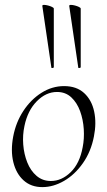

<svg xmlns="http://www.w3.org/2000/svg" viewBox="-20 -751 436 785"><path d="M153 14Q107 14 76.5 -13.5Q46 -41 34.5 -88Q23 -135 34 -193Q45 -251 75.5 -297.5Q106 -344 149.5 -371.5Q193 -399 242 -399Q293 -399 324 -370.5Q355 -342 365 -295Q375 -248 364 -193Q352 -131 319 -84Q286 -37 242 -11.5Q198 14 153 14ZM188 -11Q232 -11 269 -47Q306 -83 318 -149Q325 -184 322.5 -223Q320 -262 307.5 -296.5Q295 -331 271.5 -353Q248 -375 213 -375Q168 -375 130.5 -337Q93 -299 80 -236Q72 -199 75 -160Q78 -121 91.5 -87Q105 -53 129.5 -32Q154 -11 188 -11ZM190 -475 153 -727Q153 -731 160 -731Q167 -731 176.5 -728.5Q186 -726 193 -722.5Q200 -719 200 -716V-476Q200 -474 195 -473Q190 -472 190 -475ZM300 -475 263 -727Q263 -731 270 -731Q277 -731 286.5 -728.5Q296 -726 303 -722.5Q310 -719 310 -716V-476Q310 -474 305 -473Q300 -472 300 -475Z"/></svg>

Font: Cormorant Garamond Light Light
Style: Italic
Weight: 300
Italic angle: -10°
Version: Version 4.001